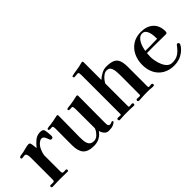

<svg xmlns="http://www.w3.org/2000/svg" viewBox="26 -1483 2201 2201"><g transform="rotate(-45 1126.5 -382.5)"><path d="M443 -419Q443 -409 437.5 -400.5Q432 -392 421 -392Q404 -392 398 -406Q392 -419 385.5 -436.5Q379 -454 368.5 -467Q358 -480 339 -480Q329 -480 320 -476Q311 -472 303 -466Q271 -444 251.5 -403.5Q232 -363 226 -324V-325Q226 -288 226 -251Q226 -214 226 -177V-54Q226 -37 235.5 -32Q245 -27 258.5 -28.5Q272 -30 283 -30Q297 -30 297 -15Q297 1 281 1Q251 1 221 0Q191 -1 161 -1Q130 -1 99 0.5Q68 2 36 2Q29 2 26 -3.5Q23 -9 23 -14Q23 -29 39 -29Q49 -29 58.5 -28.5Q68 -28 78 -28Q90 -28 94 -36Q98 -44 98 -54Q98 -125 98 -197Q98 -269 98 -340Q98 -359 98 -378Q98 -397 98 -416Q98 -427 96 -442Q94 -457 87.5 -469Q81 -481 66 -481Q56 -481 46.5 -478.5Q37 -476 26 -476Q11 -476 11 -491Q11 -502 22 -506Q36 -511 51 -512.5Q66 -514 80 -517Q93 -520 114 -525.5Q135 -531 155.5 -535.5Q176 -540 187 -540Q202 -540 209 -529Q212 -524 215 -505.5Q218 -487 220 -468Q222 -449 222 -441Q253 -480 291 -512Q329 -544 383 -544Q397 -544 412.5 -538.5Q428 -533 432 -517Q437 -498 440 -468.5Q443 -439 443 -419Z M1061 -37Q1061 -29 1051 -23Q1024 -4 1001 0Q978 4 946 4Q915 4 893.5 -22Q872 -48 867 -76Q838 -36 798.5 -14.5Q759 7 709 7Q613 7 573 -37.5Q533 -82 533 -176V-243Q533 -295 533.5 -346.5Q534 -398 534 -450Q534 -461 531 -474Q528 -487 513 -487Q507 -487 501.5 -486Q496 -485 490 -485Q483 -485 474 -487Q465 -489 465 -498Q465 -506 468.5 -509Q472 -512 478 -513Q489 -516 502 -517Q515 -518 526 -519Q581 -526 639 -540Q645 -542 650 -542Q664 -542 664 -529Q664 -443 662 -356.5Q660 -270 660 -184Q660 -160 661.5 -133.5Q663 -107 670.5 -84Q678 -61 696 -47Q714 -33 746 -33Q780 -33 808 -59.5Q836 -86 849 -114Q850 -116 853 -123.5Q856 -131 856 -132Q856 -212 855.5 -291.5Q855 -371 855 -450Q855 -461 852 -474Q849 -487 834 -487Q828 -487 822 -486Q816 -485 809 -485Q802 -485 793.5 -487Q785 -489 785 -498Q785 -506 788.5 -509Q792 -512 798 -513Q809 -516 822 -517Q835 -518 847 -519Q903 -527 958 -540Q961 -541 963.5 -541.5Q966 -542 969 -542Q984 -542 984 -529Q984 -420 983 -310.5Q982 -201 982 -91Q982 -81 983 -68.5Q984 -56 990 -46.5Q996 -37 1010 -37Q1021 -37 1032 -42.5Q1043 -48 1051 -48Q1056 -48 1058.5 -44.5Q1061 -41 1061 -37Z M1687 -14Q1687 4 1670 4Q1656 4 1641.5 2.5Q1627 1 1613 0Q1593 -1 1572.5 -0.5Q1552 0 1532 0Q1508 0 1484.5 2.5Q1461 5 1438 5Q1432 5 1426.5 -0.5Q1421 -6 1421 -11Q1421 -28 1438 -28Q1448 -28 1457 -27Q1466 -26 1476 -26Q1491 -26 1491 -42Q1491 -119 1491.5 -195.5Q1492 -272 1492 -348Q1492 -375 1490 -407.5Q1488 -440 1478 -465Q1469 -488 1455 -496Q1441 -504 1417 -504Q1395 -504 1371.5 -488Q1348 -472 1330 -449.5Q1312 -427 1303 -408V-38Q1303 -27 1317 -27Q1327 -27 1336 -28.5Q1345 -30 1355 -30Q1360 -30 1365.5 -24.5Q1371 -19 1371 -14Q1371 4 1354 4Q1340 4 1325.5 2.5Q1311 1 1297 1Q1287 1 1277 1Q1267 1 1256 1H1203Q1184 1 1165 3Q1146 5 1127 5Q1111 5 1111 -13Q1111 -29 1128 -29Q1138 -29 1147 -28Q1156 -27 1166 -27Q1178 -27 1178 -38V-675Q1178 -685 1175.5 -699.5Q1173 -714 1159 -714Q1146 -714 1132.5 -712Q1119 -710 1106 -710Q1101 -710 1097 -715Q1093 -720 1093 -725Q1093 -735 1106 -737Q1147 -746 1188.5 -751.5Q1230 -757 1270 -769Q1278 -772 1286 -772Q1300 -772 1300 -759V-469Q1329 -496 1368 -517Q1407 -538 1447 -538Q1515 -538 1552.5 -521Q1590 -504 1605.5 -465Q1621 -426 1621 -359V-42Q1621 -27 1635 -27Q1644 -27 1653 -28.5Q1662 -30 1671 -30Q1678 -30 1682.5 -25Q1687 -20 1687 -14Z M2086 -351Q2086 -371 2084 -399Q2082 -427 2074.5 -453.5Q2067 -480 2051 -498Q2035 -516 2007 -516Q1980 -516 1959.5 -498.5Q1939 -481 1925 -454.5Q1911 -428 1903 -399.5Q1895 -371 1891 -349Q1908 -349 1924.5 -348.5Q1941 -348 1957 -348Q2022 -348 2086 -351ZM2230 -130Q2230 -127 2228.5 -121.5Q2227 -116 2225 -113Q2218 -97 2199 -76.5Q2180 -56 2165 -45Q2098 6 2010 6Q1931 6 1873 -27.5Q1815 -61 1784 -121Q1753 -181 1753 -259Q1753 -337 1783.5 -400.5Q1814 -464 1871.5 -501.5Q1929 -539 2010 -539Q2103 -539 2159 -488Q2215 -437 2215 -342Q2215 -316 2191 -316Q2147 -316 2103 -317Q2059 -318 2015 -318Q1983 -318 1951 -318Q1919 -318 1887 -317Q1884 -287 1884 -256Q1884 -228 1891.5 -190Q1899 -152 1914.5 -116Q1930 -80 1955 -56.5Q1980 -33 2016 -33Q2061 -33 2091.5 -46Q2122 -59 2146 -83Q2170 -107 2195 -140Q2198 -144 2201.5 -146.5Q2205 -149 2210 -149Q2217 -149 2223.5 -143.5Q2230 -138 2230 -130Z"/></g></svg>

Font: Kaisei Decol
Style: Bold
Weight: 700
Designer: Font-Kai, 金井和夫
Foundry: KAZUO KANAI
Version: Version 5.003